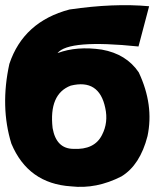

<svg xmlns="http://www.w3.org/2000/svg" viewBox="-20 -729 604 750"><path d="M556.2 -197.3Q527.3 -84.5 454.6 -40Q356.4 10.3 257.8 -1Q89.8 -11.7 24.4 -168Q-20 -312 16.6 -479.5Q71.8 -644.5 251.5 -691.9Q425.3 -717.3 562.5 -704.6L521 -547.4Q247.6 -575.7 204.6 -521.5Q280.3 -549.8 377.9 -535.2Q473.6 -518.1 522 -446.3Q582 -318.8 556.2 -197.3ZM185.5 -228.5Q199.7 -148.4 266.1 -147.5Q349.1 -143.1 378.4 -201.7Q403.8 -250.5 391.1 -307.6Q367.2 -421.9 256.3 -394.5Q170.4 -361.8 185.5 -228.5Z"/></svg>

Font: Lapsus Pro (theguybrush.com)
Style: Bold
Weight: 700
Designer: Jose Roses
Version: Version 1.00 February 9, 2018, initial release